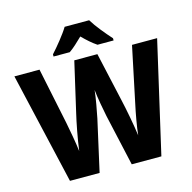

<svg xmlns="http://www.w3.org/2000/svg" viewBox="-129 -1060 1192 1189"><g transform="rotate(-15 467.0 -465.0)"><path d="M546 -930H389C364 -888 309 -821 275 -784V-770H379C408 -790 434 -815 467 -847C499 -815 527 -790 557 -770H660V-784C623 -825 573 -885 546 -930ZM924 -714H763L687 -352C676 -302 660 -215 655 -163C646 -232 625 -341 612 -397L541 -714H393L320 -397C307 -343 286 -236 277 -163C271 -216 254 -308 245 -353L170 -714H9L174 0H364L438 -330C446 -370 463 -458 467 -504C472 -453 488 -369 496 -330L570 0H760Z"/></g></svg>

Font: Noto Sans Thai Looped SemiCondensed ExtraBold
Style: Regular
Weight: 800
Width: 4
Designer: Sasikarn Vongin, Ben Mitchell
Foundry: The Fontpad Ltd
Version: Version 1.001